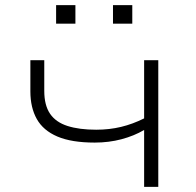

<svg xmlns="http://www.w3.org/2000/svg" viewBox="-20 -726 760 746"><path d="M540 0V-221Q501 -198 452 -185Q403 -172 348 -172Q258 -172 203 -195.5Q148 -219 123 -263.5Q98 -308 98 -371V-492H152V-373Q152 -317 174.5 -284Q197 -251 242.5 -236.5Q288 -222 354 -222Q405 -222 450.5 -233Q496 -244 540 -266V-492H595V0ZM419 -634V-706H494V-634ZM198 -634V-706H273V-634Z"/></svg>

Font: Nunito Sans 7pt Expanded ExtraLight
Style: Regular
Weight: 250
Width: 7
Designer: Vernon Adams
Foundry: Vernon Adams
Version: Version 3.101;gftools[0.9.27]